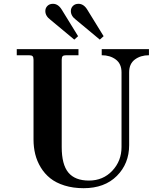

<svg xmlns="http://www.w3.org/2000/svg" viewBox="-20 -970 834 1008"><path d="M68 -680V-712H392V-680H328Q314 -680 309 -675Q304 -670 304 -656V-198Q304 -106 339 -64Q374 -22 447 -22Q521 -22 569.5 -73.5Q618 -125 618 -198V-590Q618 -635 588 -657.5Q558 -680 514 -680V-712H762V-680Q718 -680 688 -657.5Q658 -635 658 -590V-208Q658 -111 593.5 -46.5Q529 18 419 18Q364 18 319 4Q274 -10 244 -34Q214 -58 194 -91Q174 -124 165 -160.5Q156 -197 156 -237V-656Q156 -670 151 -675Q146 -680 132 -680ZM218 -912Q218 -928 229 -939Q240 -950 258 -950Q286 -950 305 -918L390 -780L370 -762L245 -866Q218 -886 218 -912ZM352 -912Q352 -928 363 -939Q374 -950 392 -950Q420 -950 439 -918L524 -780L504 -762L379 -866Q352 -886 352 -912Z"/></svg>

Font: Old Standard TT
Style: Bold
Weight: 700
Designer: Alexey Kryukov <alexios@thessalonica.org.ru>
Version: Version 2.2